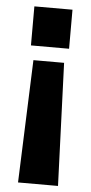

<svg xmlns="http://www.w3.org/2000/svg" viewBox="-54 -791 392 823"><g transform="rotate(5 142.0 -379.0)"><path d="M60 -758H224V-590H60ZM76 -528H208L228 0H56Z"/></g></svg>

Font: Biryani ExtraBold
Style: Regular
Weight: 800
Designer: Dan Reynolds and Mathieu Reguer
Foundry: Dan Reynolds and Mathieu Reguer
Version: Version 1.004; ttfautohint (v1.1) -l 5 -r 5 -G 72 -x 0 -D la